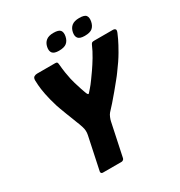

<svg xmlns="http://www.w3.org/2000/svg" viewBox="-191 -958 1020 1089"><g transform="rotate(-30 318.5 -413.5)"><path d="M371 -275Q364 -267 358 -252.5Q352 -238 350 -227L305 -14Q304 -8 298.5 -4Q293 0 288 0H165Q159 0 155.5 -4Q152 -8 153 -14L198 -227Q204 -254 195 -281.5Q186 -309 179 -325Q177 -331 169.5 -350Q162 -369 153 -392Q144 -415 137 -434.5Q130 -454 128 -460Q112 -512 104.5 -551Q97 -590 95.5 -614.5Q94 -639 94 -645Q94 -662 103 -667.5Q112 -673 123 -673H241Q250 -673 253 -670Q256 -667 257 -659Q260 -625 264 -599Q268 -573 272.5 -553.5Q277 -534 281 -521Q289 -494 295.5 -474.5Q302 -455 308 -439Q313 -428 316.5 -427Q320 -426 330 -439Q335 -445 340.5 -451Q346 -457 353.5 -466.5Q361 -476 371 -490Q382 -505 400.5 -531.5Q419 -558 439.5 -592Q460 -626 475 -661Q479 -669 483.5 -671Q488 -673 498 -673H621Q629 -673 634.5 -667.5Q640 -662 633 -645Q631 -639 618.5 -612.5Q606 -586 582 -544.5Q558 -503 519 -451Q510 -438 491.5 -415.5Q473 -393 451 -366Q429 -339 407.5 -315Q386 -291 371 -275ZM368 -775Q363 -750 347 -736.5Q331 -723 296 -723Q265 -723 254 -736.5Q243 -750 248 -775Q253 -800 270 -813.5Q287 -827 318 -827Q353 -827 363 -813.5Q373 -800 368 -775ZM536 -775Q531 -750 515.5 -736.5Q500 -723 465 -723Q433 -723 422 -736.5Q411 -750 416 -775Q421 -800 438 -813.5Q455 -827 487 -827Q522 -827 531.5 -813.5Q541 -800 536 -775Z"/></g></svg>

Font: Glory Thin ExtraBold
Style: Italic
Weight: 800
Italic angle: -12°
Version: Version 1.011